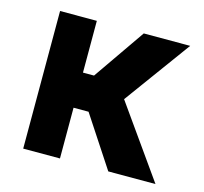

<svg xmlns="http://www.w3.org/2000/svg" viewBox="-83 -620 756 712"><g transform="rotate(15 295.0 -264.0)"><path d="M262.2 -194.8H204.6V0H63.5V-528.3H204.6V-329.6H247.1L384.8 -528.3H563L377.4 -273.9L571.3 0H390.1Z"/></g></svg>

Font: MAUL Bold
Style: Bold
Weight: 700
Designer: MAUL
Version: Version 1.0; 2020; ttfautohint (v1.8.3)